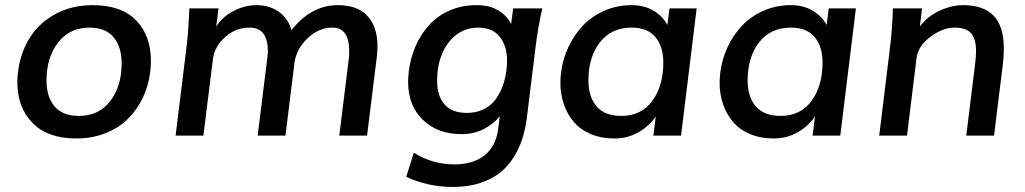

<svg xmlns="http://www.w3.org/2000/svg" viewBox="-20 -534 4035 756"><path d="M459 -284.7Q459 -348.6 427.5 -387Q396 -425.3 333 -425.3Q254.4 -425.3 208.7 -366.5Q163.1 -307.6 163.1 -216.8Q163.1 -153.3 194.6 -115.5Q226.1 -77.6 290.5 -77.6Q369.6 -77.6 414.3 -136.2Q459 -194.8 459 -284.7ZM280.3 11.2Q167.5 11.2 107.9 -50Q48.3 -111.3 48.3 -210Q48.3 -227.5 50.8 -250.5Q60.1 -325.7 96.7 -384.5Q133.3 -443.4 197.8 -478.5Q262.2 -513.7 345.2 -513.7Q458 -513.7 516.1 -453.6Q574.2 -393.6 574.2 -293.9Q574.2 -272.5 571.3 -249.5Q564.5 -195.3 542 -148.4Q519.5 -101.6 483.4 -65.7Q447.3 -29.8 394.8 -9.3Q342.3 11.2 280.3 11.2Z M671.4 0 714.4 -348.6Q718.3 -381.3 720.5 -409.7Q722.7 -438 723.9 -465.1Q725.1 -492.2 725.6 -501H840.3L831.5 -429.7Q855 -467.3 899.2 -490.5Q943.4 -513.7 990.2 -513.7Q1040 -513.7 1076.9 -488.3Q1113.8 -462.9 1127.9 -415Q1162.6 -460.9 1209 -487.3Q1255.4 -513.7 1310.5 -513.7Q1388.2 -513.7 1427.2 -470.9Q1466.3 -428.2 1466.3 -351.1Q1466.3 -330.1 1463.4 -307.1L1425.3 0H1315.9L1353 -298.8Q1355 -314.5 1355 -333Q1355 -425.3 1289.1 -425.3Q1234.4 -425.3 1190.2 -382.6Q1146 -339.8 1139.2 -284.7L1104 0H994.6L1032.7 -307.1Q1034.7 -325.7 1034.7 -335.9Q1034.7 -375.5 1017.8 -400.4Q1001 -425.3 961.9 -425.3Q907.7 -425.3 866 -387.7Q824.2 -350.1 818.4 -301.3L780.8 0Z M1764.2 202.1Q1664.1 202.1 1579.6 162.1L1609.4 67.4Q1683.1 113.3 1769 113.3Q1842.8 113.3 1887.9 77.6Q1933.1 42 1941.9 -28.8L1947.8 -76.2Q1924.3 -46.9 1886 -26.4Q1847.7 -5.9 1795.9 -5.9Q1703.6 -5.9 1645.3 -61.8Q1586.9 -117.7 1586.9 -212.4Q1586.9 -228.5 1589.4 -251.5Q1596.2 -306.6 1616.9 -353.5Q1637.7 -400.4 1670.7 -436.5Q1703.6 -472.7 1751.5 -493.2Q1799.3 -513.7 1856.9 -513.7Q1908.2 -513.7 1942.1 -492.9Q1976.1 -472.2 1992.7 -439.5L2000.5 -501H2115.2Q2098.1 -424.8 2088.4 -345.7L2054.7 -71.8Q2049.3 -28.8 2037.8 8.5Q2026.4 45.9 2004.2 82.5Q1981.9 119.1 1950.4 144.8Q1918.9 170.4 1871.3 186.3Q1823.7 202.1 1764.2 202.1ZM1701.2 -216.8Q1701.2 -155.8 1730.5 -122.6Q1759.8 -89.4 1817.9 -89.4Q1854 -89.4 1882.6 -102.8Q1911.1 -116.2 1929.4 -140.1Q1947.8 -164.1 1958.7 -193.4Q1969.7 -222.7 1974.1 -257.8Q1976.6 -278.3 1976.6 -293.5Q1976.6 -354 1947.5 -389.6Q1918.5 -425.3 1862.8 -425.3Q1814 -425.3 1776.9 -397Q1739.7 -368.7 1720.5 -321.5Q1701.2 -274.4 1701.2 -216.8Z M2399.9 11.2Q2346.7 11.2 2305.2 -6.6Q2263.7 -24.4 2238.3 -55.2Q2212.9 -85.9 2199.7 -124.8Q2186.5 -163.6 2186.5 -208.5Q2186.5 -226.1 2189 -247.1Q2195.3 -299.8 2217.5 -347.7Q2239.7 -395.5 2274.7 -432.6Q2309.6 -469.7 2359.4 -491.7Q2409.2 -513.7 2466.3 -513.7Q2516.1 -513.7 2552.5 -492.4Q2588.9 -471.2 2607.9 -435.5L2616.2 -501H2723.1L2661.6 0H2552.7L2562 -75.2Q2534.7 -36.1 2492.7 -12.5Q2450.7 11.2 2399.9 11.2ZM2591.8 -288.1Q2591.8 -351.1 2560.5 -388.2Q2529.3 -425.3 2467.3 -425.3Q2387.2 -425.3 2342 -367.2Q2296.9 -309.1 2296.9 -217.3Q2296.9 -153.3 2328.9 -115.5Q2360.8 -77.6 2426.3 -77.6Q2504.9 -77.6 2548.3 -136.5Q2591.8 -195.3 2591.8 -288.1Z M3026.9 11.2Q2973.6 11.2 2932.1 -6.6Q2890.6 -24.4 2865.2 -55.2Q2839.8 -85.9 2826.7 -124.8Q2813.5 -163.6 2813.5 -208.5Q2813.5 -226.1 2815.9 -247.1Q2822.3 -299.8 2844.5 -347.7Q2866.7 -395.5 2901.6 -432.6Q2936.5 -469.7 2986.3 -491.7Q3036.1 -513.7 3093.3 -513.7Q3143.1 -513.7 3179.4 -492.4Q3215.8 -471.2 3234.9 -435.5L3243.2 -501H3350.1L3288.6 0H3179.7L3189 -75.2Q3161.6 -36.1 3119.6 -12.5Q3077.6 11.2 3026.9 11.2ZM3218.8 -288.1Q3218.8 -351.1 3187.5 -388.2Q3156.2 -425.3 3094.2 -425.3Q3014.2 -425.3 2969 -367.2Q2923.8 -309.1 2923.8 -217.3Q2923.8 -153.3 2955.8 -115.5Q2987.8 -77.6 3053.2 -77.6Q3131.8 -77.6 3175.3 -136.5Q3218.8 -195.3 3218.8 -288.1Z M3441.9 0 3482.4 -330.6Q3488.3 -376 3491.5 -418.5Q3494.6 -460.9 3495.1 -481L3495.6 -501H3610.4L3602.1 -430.2Q3632.8 -470.2 3679.9 -491.9Q3727.1 -513.7 3772 -513.7Q3852.1 -513.7 3892.3 -472.4Q3932.6 -431.2 3932.6 -342.3Q3932.6 -310.5 3928.7 -280.8L3894 0H3784.7L3819.8 -284.2Q3823.2 -314.9 3823.2 -332.5Q3823.2 -380.9 3803.7 -403.1Q3784.2 -425.3 3738.8 -425.3Q3691.9 -425.3 3643.3 -388.9Q3594.7 -352.5 3588.9 -305.7L3551.3 0Z"/></svg>

Font: Muli
Style: Semi-BoldItalic
Weight: 600
Italic angle: -7°
Designer: Vernon Adams
Foundry: newtypography
Version: Version 2.0; ttfautohint (v1.00rc1.2-2d82) -l 8 -r 50 -G 200